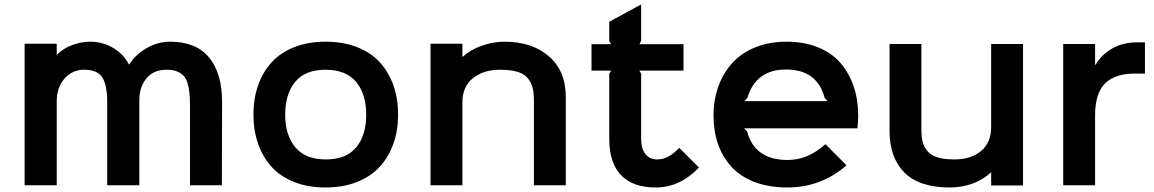

<svg xmlns="http://www.w3.org/2000/svg" viewBox="-20 -826 5144 856"><path d="M970.2 -370.1 969.2 0H827.1V-348.1Q827.1 -383.8 825 -408Q822.8 -432.1 816.4 -454.1Q810.1 -476.1 798.3 -488.5Q786.6 -501 767.8 -508.1Q749 -515.1 722.2 -515.1Q664.1 -515.1 632.1 -475.6Q600.1 -436 601.1 -375V0H458V-370.1Q458 -446.3 436.3 -480.7Q414.6 -515.1 354 -515.1Q302.7 -515.1 267.8 -475.8Q232.9 -436.5 232.9 -374V0H89.8V-630.9H232.9V-583H234.9Q261.7 -609.9 301.5 -625Q341.3 -640.1 381.8 -640.1Q438.5 -640.1 485.4 -611.8Q532.2 -583.5 554.2 -539.1H556.2Q584.5 -583 634 -611.6Q683.6 -640.1 738.8 -640.1Q853.5 -640.1 911.9 -570.1Q970.2 -500 970.2 -370.1Z M1612.8 -314.9Q1612.8 -406.7 1567.6 -460.9Q1522.5 -515.1 1431.6 -515.1Q1340.8 -515.1 1296.1 -461.2Q1251.5 -407.2 1251.5 -314.9Q1251.5 -223.6 1296.6 -169.4Q1341.8 -115.2 1432.6 -115.2Q1523.4 -115.2 1568.1 -168.9Q1612.8 -222.7 1612.8 -314.9ZM1754.9 -314.9Q1754.9 -245.6 1734.4 -186.8Q1713.9 -127.9 1674.3 -84Q1634.8 -40 1572.5 -15.1Q1510.3 9.8 1431.6 9.8Q1352.5 9.8 1290.5 -14.9Q1228.5 -39.6 1189.5 -83.7Q1150.4 -127.9 1130.1 -186.5Q1109.9 -245.1 1109.9 -314.9Q1109.9 -384.8 1130.1 -443.6Q1150.4 -502.4 1189.5 -546.4Q1228.5 -590.3 1290.5 -615.2Q1352.5 -640.1 1431.6 -640.1Q1510.7 -640.1 1573 -615.5Q1635.3 -590.8 1674.6 -546.9Q1713.9 -502.9 1734.4 -444.1Q1754.9 -385.3 1754.9 -314.9Z M2502.4 -394V0H2360.4V-377.9Q2360.4 -411.6 2354.5 -434.8Q2348.6 -458 2333 -477.3Q2317.4 -496.6 2286.9 -505.9Q2256.3 -515.1 2209.5 -515.1Q2134.8 -515.1 2088.1 -477.1Q2041.5 -439 2041.5 -370.1V0H1899.4V-630.9H2041.5V-573.2H2043.5Q2076.2 -603.5 2127 -621.8Q2177.7 -640.1 2228.5 -640.1Q2352.1 -640.1 2427.2 -575Q2502.4 -509.8 2502.4 -394Z M3008.3 -167 3096.2 -79.1Q3011.7 9.8 2903.3 9.8Q2800.8 9.8 2748.5 -45.4Q2696.3 -100.6 2696.3 -206.1V-497.1L2704.6 -511.2H2617.2V-628.9H2704.6L2696.3 -643.1V-729L2838.4 -806.2V-643.1L2830.6 -628.9H3027.3V-511.2H2830.6L2838.4 -497.1V-207Q2838.4 -163.1 2857.4 -139.2Q2876.5 -115.2 2909.2 -115.2Q2935.5 -115.2 2958.7 -127.2Q2981.9 -139.2 3008.3 -167Z M3297.9 -375H3669.9L3656.7 -389.2Q3623.5 -516.1 3484.9 -516.1Q3349.6 -516.1 3312 -389.2ZM3806.2 -310.1Q3806.2 -289.1 3802.7 -253.9H3296.9L3311 -240.2Q3326.2 -178.7 3371.3 -145.8Q3416.5 -112.8 3490.7 -112.8Q3537.1 -112.8 3577.6 -129.6Q3618.2 -146.5 3660.2 -183.1L3753.9 -88.9Q3641.1 9.8 3489.7 9.8Q3407.7 9.8 3344 -14.6Q3280.3 -39.1 3240.7 -82.8Q3201.2 -126.5 3181.2 -183.8Q3161.1 -241.2 3161.1 -310.1Q3161.1 -381.3 3183.1 -441.7Q3205.1 -502 3245.6 -546.1Q3286.1 -590.3 3347.9 -615.2Q3409.7 -640.1 3485.8 -640.1Q3564.9 -640.1 3627 -615Q3689 -589.8 3727.5 -544.7Q3766.1 -499.5 3786.1 -440.2Q3806.2 -380.9 3806.2 -310.1Z M4541 -629.9V1H4398.9V-57.1H4397Q4365.2 -25.4 4316.7 -7.8Q4268.1 9.8 4214.8 9.8Q4078.1 9.8 4012 -56.9Q3945.8 -123.5 3945.8 -243.2V-629.9H4087.9V-248Q4087.9 -215.8 4093.5 -193.8Q4099.1 -171.9 4114.3 -152.8Q4129.4 -133.8 4159.4 -124.5Q4189.5 -115.2 4234.9 -115.2Q4309.1 -115.2 4354 -152.8Q4398.9 -190.4 4398.9 -259.8V-629.9Z M5084.5 -637.2V-498H5040.5Q4950.2 -498 4906.2 -453.6Q4862.3 -409.2 4862.3 -312V0H4720.2V-629.9H4862.3V-537.1H4864.3Q4892.1 -584 4939.9 -610.6Q4987.8 -637.2 5050.3 -637.2Z"/></svg>

Font: Sinkin Sans 600 SemiBold
Style: Regular
Weight: 600
Designer: Keith Bates
Foundry: K-Type
Version: Sinkin Sans (version 1.0)  by Keith Bates   •   © 2014   www